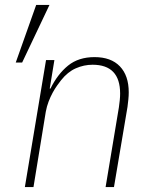

<svg xmlns="http://www.w3.org/2000/svg" viewBox="-20 -760 640 780"><path d="M167 -516H201L182 -400H185Q214 -459 256.5 -493.5Q299 -528 364 -528Q431 -528 467 -490.5Q503 -453 503 -385Q503 -371 501.5 -356.5Q500 -342 498 -326L443 0H409L463 -324Q465 -338 466.5 -352.5Q468 -367 468 -380Q468 -497 356 -497Q321 -497 288 -482.5Q255 -468 228 -434Q221 -425 212 -412.5Q203 -400 194 -383.5Q185 -367 177.5 -347.5Q170 -328 166 -306L116 0H81ZM127 -740H181L70 -506H44Z"/></svg>

Font: IBM Plex Mono ExtraLight
Style: Italic
Weight: 200
Italic angle: -9°
Monospace: yes
Designer: Mike Abbink, Paul van der Laan, Pieter van Rosmalen
Foundry: Bold Monday
Version: Version 2.3